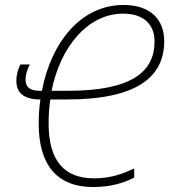

<svg xmlns="http://www.w3.org/2000/svg" viewBox="-20 -744 704 774"><path d="M355 10C432 10 483 -9 521 -28V-65C483 -47 431 -25 360 -25C237 -25 176 -98 176 -246C176 -288 179 -319 183 -343H250C534 -343 642 -435 642 -578C642 -663 589 -724 478 -724C306 -724 186 -573 149 -378H141C98 -378 83 -394 83 -424C83 -445 91 -466 100 -484H62C53 -466 46 -443 46 -418C46 -373 72 -343 143 -343C138 -311 136 -278 136 -245C136 -77 212 10 355 10ZM254 -378H188C223 -555 334 -689 476 -689C563 -689 603 -642 603 -577C603 -454 510 -378 254 -378Z"/></svg>

Font: Noto Sans SemiCondensed ExtraLight
Style: Italic
Weight: 200
Width: 4
Italic angle: -12°
Designer: Monotype Design Team
Foundry: Monotype Imaging Inc.
Version: Version 2.013